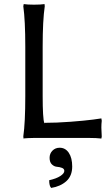

<svg xmlns="http://www.w3.org/2000/svg" viewBox="-20 -675 555 949"><path d="M274.9 55.2Q303.2 55.2 320.1 80.3Q336.9 105.5 336.9 147.9Q336.9 194.3 307.9 220.5Q278.8 246.6 232.9 253.9Q223.1 244.1 223.1 215.8Q258.3 208 278.1 195.1Q297.9 182.1 297.9 169.9Q297.9 159.2 286.4 154.8Q274.9 150.4 261.5 149.4Q248 148.4 236.6 137.7Q225.1 127 225.1 105Q225.1 84 239.3 69.6Q253.4 55.2 274.9 55.2ZM190.9 -444.8V-200.2Q190.9 -91.8 199.2 -63V-67.9Q258.8 -67.9 329.1 -73.2Q399.4 -78.6 440.4 -84L481 -89.8L482.9 -78.1Q481 -62.5 481 -43.9Q481 -28.3 482.9 0L481 9.8Q457 6.8 420.9 6.8H147.9Q132.8 6.8 119.9 7.6Q106.9 8.3 101.6 8.8L96.2 9.8L95.2 -1Q105 -68.8 105 -200.2V-444.8Q105 -572.8 95.2 -644L97.2 -654.8Q115.2 -651.9 147.9 -651.9Q181.6 -651.9 200.2 -654.8L201.2 -644Q190.9 -574.2 190.9 -444.8Z"/></svg>

Font: Linear Smooth Low Contrast
Style: Regular
Weight: 500
Designer: Philipp H. Poll, Flanker
Foundry: Philipp H. Poll, reworked by Flanker
Version: Version 1.010 | FøM Fix